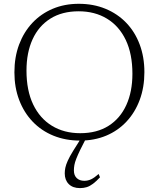

<svg xmlns="http://www.w3.org/2000/svg" viewBox="-20 -712 816 986"><path d="M384.5 -692.5Q459.5 -692.5 521.5 -667Q583.5 -641.5 628.2 -595Q673 -548.5 697.2 -484Q721.5 -419.5 721.5 -341.5Q721.5 -263.5 697.5 -199Q673.5 -134.5 629.5 -87.5Q585.5 -40.5 525 -15.2Q464.5 10 391.5 10Q316.5 10 254.5 -15.2Q192.5 -40.5 147.8 -87.2Q103 -134 78.5 -198.5Q54 -263 54 -340.5Q54 -419 78.2 -483.5Q102.5 -548 146.5 -594.8Q190.5 -641.5 251 -667Q311.5 -692.5 384.5 -692.5ZM392 -28Q478 -28 537.8 -66Q597.5 -104 628.8 -172.8Q660 -241.5 660 -333Q660 -435 625.8 -506.8Q591.5 -578.5 529.2 -616.2Q467 -654 384 -654Q298.5 -654 238.5 -616.2Q178.5 -578.5 147.2 -510Q116 -441.5 116 -349.5Q116 -247.5 150.2 -175.8Q184.5 -104 246.8 -66Q309 -28 392 -28ZM392 57.5Q379 84.5 371.8 103Q364.5 121.5 362 135.5Q359.5 149.5 359.5 163.5Q359.5 188.5 374 202.5Q388.5 216.5 413 216.5Q431 216.5 447.8 208.8Q464.5 201 486.5 181.5L493.5 198.5Q474.5 219 458 231.5Q441.5 244 425.5 249Q409.5 254 391 254Q353.5 254 333 233.2Q312.5 212.5 312.5 178.5Q312.5 164.5 315.5 149.5Q318.5 134.5 327.8 113.8Q337 93 355.5 63L400.5 -8.5H425.5Z"/></svg>

Font: Newsreader Light
Style: Regular
Weight: 300
Designer: Hugues Gentile
Foundry: Production Type
Version: Version 1.003